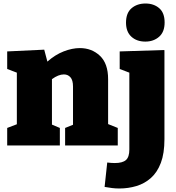

<svg xmlns="http://www.w3.org/2000/svg" viewBox="-20 -829 1005 1094"><path d="M21 0V-100L76 -121V-415L21 -436V-536L232 -546L250 -478Q294 -517 342.5 -536Q391 -555 435 -555Q503 -555 549.5 -511Q596 -467 596 -378V-122L651 -100V0H351V-100L396 -118V-336Q396 -372 381.5 -388.5Q367 -405 344 -405Q313 -405 276 -378V-119L321 -100V0ZM660 245Q638 245 618.5 242.5Q599 240 576 236L591 97Q615 100 634 100Q678 100 697.5 83Q717 66 717 23V-415L662 -436V-536L917 -544V-36Q917 45 896.5 99Q876 153 840 185Q804 217 757.5 231Q711 245 660 245ZM808 -592Q759 -592 728.5 -620Q698 -648 698 -700Q698 -755 729.5 -782Q761 -809 809 -809Q856 -809 887 -782.5Q918 -756 918 -701Q918 -647 886.5 -619.5Q855 -592 808 -592Z"/></svg>

Font: Bitter Black
Style: Regular
Weight: 900
Designer: Sol Matas, and Bitter project Authors
Foundry: Sol Matas
Version: Version 2.001